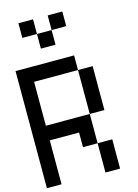

<svg xmlns="http://www.w3.org/2000/svg" viewBox="-157 -1183 913 1267"><g transform="rotate(-15 300.0 -550.0)"><path d="M0 0V-800H400V-700H100V-400H400V-200H300V-300H100V0ZM200 -1000H100V-1100H200ZM200 -900V-1000H300V-900ZM400 -200H500V0H400ZM400 -400V-700H500V-400ZM400 -1000H300V-1100H400Z"/></g></svg>

Font: Galmuri9 Regular
Style: Regular
Weight: 400
Designer: Lee Minseo (quiple)
Version: Version 2.399;hotconv 1.1.1;makeotfexe 2.6.0 DEVELOPMENT